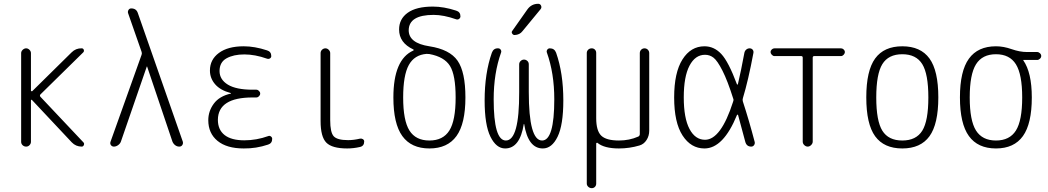

<svg xmlns="http://www.w3.org/2000/svg" viewBox="-20 -775 5540 1015"><path d="M91.8 -25.4V-494.1Q91.8 -503.9 100.1 -511.7Q108.4 -519.5 118.2 -519.5Q127.9 -519.5 135.7 -511.7Q143.6 -503.9 143.6 -494.1V-295.9Q143.6 -293.9 146 -293Q148.4 -292 150.4 -293L358.4 -498Q380.9 -520.5 412.1 -519.5Q419.9 -519.5 422.9 -511.7Q425.8 -503.9 419.9 -498L194.3 -276.4Q188.5 -270.5 193.4 -263.7L420.9 -22.5Q426.8 -16.6 423.3 -8.3Q419.9 0 412.1 0Q380.9 0 359.4 -22.5L149.4 -246.1Q144.5 -251 143.6 -243.2V-25.4Q143.6 -15.6 136.2 -7.8Q128.9 0 118.2 0Q107.4 0 99.6 -7.3Q91.8 -14.6 91.8 -25.4Z M582 0Q572.3 0 566.4 -7.8Q560.5 -15.6 564.5 -26.4L728.5 -485.4Q731.4 -493.2 728.5 -501L657.2 -705.1Q654.3 -713.9 659.2 -722.2Q664.1 -730.5 673.8 -730.5Q701.2 -730.5 709 -705.1L946.3 -26.4Q949.2 -16.6 943.8 -8.3Q938.5 0 927.7 0Q916 0 906.2 -7.3Q896.5 -14.6 891.6 -26.4L757.8 -422.9Q757.8 -423.8 756.8 -423.8Q755.9 -423.8 755.9 -422.9L619.1 -26.4Q615.2 -15.6 604.5 -7.8Q593.8 0 582 0Z M1200.2 -280.3Q1201.2 -280.3 1201.2 -281.2Q1201.2 -283.2 1199.2 -283.2Q1144.5 -297.9 1117.2 -329.6Q1089.8 -361.3 1089.8 -402.3Q1089.8 -460 1137.2 -495.1Q1184.6 -530.3 1268.6 -530.3Q1326.2 -530.3 1391.6 -508.8Q1414.1 -502 1414.1 -478.5Q1414.1 -470.7 1407.2 -466.3Q1400.4 -461.9 1391.6 -464.8Q1328.1 -487.3 1271.5 -487.3Q1214.8 -487.3 1177.7 -466.8Q1140.6 -446.3 1140.6 -399.4Q1140.6 -354.5 1184.6 -327.6Q1228.5 -300.8 1315.4 -300.8H1335Q1342.8 -300.8 1349.1 -294.4Q1355.5 -288.1 1355.5 -280.3Q1355.5 -272.5 1349.1 -266.1Q1342.8 -259.8 1335 -259.8H1315.4Q1132.8 -259.8 1131.8 -141.6Q1131.8 -88.9 1167.5 -61Q1203.1 -33.2 1271.5 -33.2Q1335.9 -33.2 1398.4 -55.7Q1405.3 -58.6 1412.1 -53.7Q1418.9 -48.8 1418.9 -41Q1418.9 -17.6 1397.5 -10.7Q1334 10.7 1268.6 9.8Q1178.7 9.8 1129.9 -30.3Q1081.1 -70.3 1081.1 -139.6Q1081.1 -187.5 1110.4 -227.1Q1139.6 -266.6 1200.2 -280.3Z M1815.4 9.8Q1735.4 9.8 1705.1 -21Q1674.8 -51.8 1674.8 -134.8V-494.1Q1674.8 -504.9 1682.6 -512.2Q1690.4 -519.5 1700.2 -519.5Q1710 -519.5 1717.8 -511.7Q1725.6 -503.9 1725.6 -494.1V-139.6Q1725.6 -75.2 1744.1 -54.7Q1762.7 -34.2 1820.3 -34.2Q1849.6 -34.2 1882.8 -42Q1890.6 -43.9 1897.9 -39.6Q1905.3 -35.2 1905.3 -27.3Q1905.3 -2.9 1882.8 2Q1848.6 9.8 1815.4 9.8Z M2235.4 -490.2Q2170.9 -485.4 2141.1 -431.2Q2111.3 -377 2111.3 -259.8Q2111.3 -137.7 2144.5 -85Q2177.7 -32.2 2250 -32.2Q2322.3 -32.2 2355.5 -85Q2388.7 -137.7 2388.7 -259.8Q2388.7 -377.9 2358.9 -426.3Q2329.1 -474.6 2250 -489.3Q2245.1 -490.2 2235.4 -490.2ZM2059.6 -259.8Q2059.6 -460.9 2165 -507.8Q2167 -508.8 2167 -510.7Q2167 -512.7 2165 -513.7Q2089.8 -548.8 2089.8 -619.1Q2089.8 -674.8 2135.3 -707.5Q2180.7 -740.2 2268.6 -740.2Q2326.2 -740.2 2391.6 -718.8Q2414.1 -711.9 2414.1 -688.5Q2414.1 -680.7 2407.2 -675.3Q2400.4 -669.9 2391.6 -672.9Q2325.2 -696.3 2272.5 -696.3Q2141.6 -696.3 2140.6 -615.2Q2140.6 -546.9 2250 -530.3Q2357.4 -513.7 2398.9 -454.1Q2440.4 -394.5 2440.4 -259.8Q2440.4 -121.1 2393.1 -55.7Q2345.7 9.8 2250 9.8Q2154.3 9.8 2106.9 -55.7Q2059.6 -121.1 2059.6 -259.8Z M2650.4 9.8Q2603.5 9.8 2572.8 -52.2Q2542 -114.3 2542 -244.1Q2542 -387.7 2580.1 -496.1Q2588.9 -520.5 2613.3 -519.5Q2622.1 -519.5 2627 -512.2Q2631.8 -504.9 2628.9 -497.1Q2589.8 -387.7 2589.8 -250Q2589.8 -32.2 2654.3 -32.2Q2725.6 -32.2 2724.6 -289.1V-434.6Q2724.6 -445.3 2732.4 -452.6Q2740.2 -460 2750 -460Q2759.8 -460 2767.6 -453.1Q2775.4 -446.3 2775.4 -434.6V-289.1Q2775.4 -32.2 2845.7 -32.2Q2910.2 -32.2 2910.2 -250Q2910.2 -387.7 2871.1 -497.1Q2868.2 -504.9 2873 -512.2Q2877.9 -519.5 2886.7 -519.5Q2911.1 -519.5 2919.9 -496.1Q2958 -387.7 2958 -244.1Q2958 -114.3 2927.7 -52.2Q2897.5 9.8 2849.6 9.8Q2771.5 9.8 2751 -119.1Q2751 -120.1 2750 -120.1Q2749 -120.1 2749 -119.1Q2728.5 9.8 2650.4 9.8ZM2767.6 -724.6Q2789.1 -754.9 2825.2 -754.9Q2835.9 -754.9 2840.3 -745.1Q2844.7 -735.4 2837.9 -726.6L2742.2 -610.4Q2727.5 -590.8 2700.2 -589.8Q2692.4 -589.8 2687.5 -597.7Q2682.6 -605.5 2688.5 -612.3Z M3108.4 219.7Q3097.7 219.7 3089.8 212.4Q3082 205.1 3082 195.3V-495.1Q3082 -504.9 3089.4 -512.2Q3096.7 -519.5 3108.4 -519.5Q3118.2 -519.5 3125 -512.7Q3131.8 -505.9 3131.8 -495.1V-150.4Q3131.8 -84 3158.2 -58.1Q3184.6 -32.2 3252 -32.2Q3306.6 -32.2 3353.5 -52.7Q3361.3 -55.7 3362.3 -65.4V-494.1Q3362.3 -504.9 3369.6 -512.2Q3377 -519.5 3387.2 -519.5Q3397.5 -519.5 3404.8 -512.2Q3412.1 -504.9 3412.1 -494.1V-84Q3412.1 -56.6 3397.9 -34.7Q3383.8 -12.7 3360.4 -5.9Q3307.6 9.8 3252 9.8Q3174.8 9.8 3138.7 -19.5Q3137.7 -21.5 3134.8 -20Q3131.8 -18.6 3131.8 -16.6V195.3Q3131.8 206.1 3125 212.9Q3118.2 219.7 3108.4 219.7Z M3707 -485.4Q3655.3 -485.4 3625 -427.7Q3594.7 -370.1 3594.7 -260.3Q3594.7 -150.4 3625 -93.3Q3655.3 -36.1 3707 -36.1Q3791 -36.1 3855.5 -237.3Q3859.4 -246.1 3856.4 -252.9Q3826.2 -348.6 3799.3 -401.4Q3772.5 -454.1 3752.4 -469.7Q3732.4 -485.4 3707 -485.4ZM3704.1 9.8Q3632.8 9.8 3588.4 -58.6Q3543.9 -127 3543.9 -259.8Q3543.9 -391.6 3587.9 -460.9Q3631.8 -530.3 3704.1 -530.3Q3754.9 -530.3 3793 -489.7Q3831.1 -449.2 3876 -329.1Q3877 -327.1 3878.4 -327.6Q3879.9 -328.1 3880.9 -330.1Q3897.5 -400.4 3915 -495.1Q3917 -505.9 3924.8 -512.7Q3932.6 -519.5 3942.9 -519.5Q3953.1 -519.5 3959 -512.2Q3964.8 -504.9 3962.9 -495.1Q3935.5 -348.6 3907.2 -255.9Q3904.3 -247.1 3907.2 -238.3Q3939.5 -139.6 3969.7 -24.4Q3971.7 -15.6 3966.3 -7.8Q3960.9 0 3951.2 0Q3926.8 0 3919.9 -25.4Q3887.7 -144.5 3881.8 -167Q3880.9 -168.9 3878.9 -168.9Q3877 -168.9 3876 -167Q3803.7 9.8 3704.1 9.8Z M4074.2 -478.5Q4066.4 -478.5 4060.1 -485.4Q4053.7 -492.2 4053.7 -500Q4053.7 -507.8 4060.1 -513.7Q4066.4 -519.5 4074.2 -519.5H4425.8Q4433.6 -519.5 4439.9 -513.7Q4446.3 -507.8 4446.3 -500Q4446.3 -492.2 4439.9 -485.4Q4433.6 -478.5 4425.8 -478.5H4284.2Q4276.4 -478.5 4276.4 -469.7V-26.4Q4276.4 -16.6 4268.1 -8.3Q4259.8 0 4250 0Q4240.2 0 4231.9 -7.8Q4223.6 -15.6 4223.6 -26.4V-469.7Q4223.6 -478.5 4215.8 -478.5Z M4855.5 -436Q4823.2 -488.3 4750 -488.3Q4676.8 -488.3 4644.5 -436Q4612.3 -383.8 4612.3 -259.8Q4612.3 -135.7 4644.5 -84Q4676.8 -32.2 4750 -32.2Q4823.2 -32.2 4855.5 -84Q4887.7 -135.7 4887.7 -259.8Q4887.7 -383.8 4855.5 -436ZM4893.6 -54.7Q4846.7 9.8 4750 9.8Q4653.3 9.8 4606.4 -54.7Q4559.6 -119.1 4559.6 -260.3Q4559.6 -401.4 4606.4 -465.8Q4653.3 -530.3 4750 -530.3Q4846.7 -530.3 4893.6 -465.8Q4940.4 -401.4 4940.4 -260.3Q4940.4 -119.1 4893.6 -54.7Z M5350.6 -435.1Q5317.4 -488.3 5245.1 -488.3Q5172.9 -488.3 5139.6 -435.1Q5106.4 -381.8 5106.4 -259.8Q5106.4 -137.7 5139.6 -85Q5172.9 -32.2 5245.1 -32.2Q5317.4 -32.2 5350.6 -85Q5383.8 -137.7 5383.8 -259.8Q5383.8 -381.8 5350.6 -435.1ZM5245.1 -530.3Q5285.2 -530.3 5328.1 -515.1Q5371.1 -500 5409.2 -500H5462.9Q5470.7 -500 5477.5 -493.7Q5484.4 -487.3 5484.4 -479Q5484.4 -470.7 5477.5 -464.4Q5470.7 -458 5462.9 -458H5390.6H5389.6V-456.1Q5434.6 -391.6 5434.6 -259.8Q5434.6 -121.1 5387.7 -55.7Q5340.8 9.8 5245.1 9.8Q5149.4 9.8 5102.1 -55.7Q5054.7 -121.1 5054.7 -260.3Q5054.7 -399.4 5102.1 -464.8Q5149.4 -530.3 5245.1 -530.3Z"/></svg>

Font: Rounded-X Mgen+ 1mn light
Style: Regular
Weight: 200
Designer: [Source Han Sans]
Ryoko NISHIZUKA  (kana & ideographs); Paul D. Hunt (Latin, Greek & Cyrillic); Wenlong ZHANG  (bopomofo
Version: Version 1.059.20150602